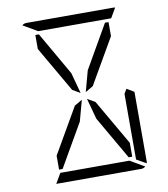

<svg xmlns="http://www.w3.org/2000/svg" viewBox="-104 -1086 1024 1173"><g transform="rotate(-10 408.0 -500.0)"><path d="M472 -451 635 -169V-83H613L459 -350L424 -479ZM672 -498 717 -471V-41Q717 -32 715 -28L655 -62V-70V-82V-83V-134V-265V-450V-469ZM459 -650 613 -918H635V-831L472 -549L424 -521ZM202 -938 113 -990Q125 -1000 140 -1000H408H676Q686 -1000 690 -998L655 -938H625H439H377ZM614 -62 703 -10Q691 0 676 0H408H149L185 -62H191H377H439ZM203 -83H181V-169L344 -451L392 -479L357 -350ZM181 -831V-918H203L357 -650L392 -521L344 -549Z"/></g></svg>

Font: DSEG14 Modern
Style: Light
Weight: 300
Designer: Keshikan(Twitter:@keshinomi_88pro)
Version: Version 0.46